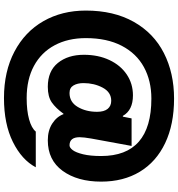

<svg xmlns="http://www.w3.org/2000/svg" viewBox="16 -770 917 990"><g transform="rotate(90 475.0 -274.5)"><path d="M34 -258Q34 -402 92 -505Q150 -608 253 -660.5Q356 -713 488 -713Q621 -713 717.5 -667Q814 -621 865 -536.5Q916 -452 916 -337Q916 -215 860.5 -138.5Q805 -62 703 -62Q652 -62 616.5 -85Q581 -108 568 -143H566Q537 -103 507.5 -82.5Q478 -62 427 -62Q346 -62 304 -114Q262 -166 262 -248Q262 -322 289 -379.5Q316 -437 363.5 -469Q411 -501 471 -501Q548 -501 577 -449H581L590 -494H732L694 -287Q687 -247 687 -226Q687 -174 729 -174Q741 -174 753.5 -190.5Q766 -207 775 -244Q784 -281 784 -337Q784 -596 488 -596Q396 -596 325.5 -557.5Q255 -519 215.5 -443Q176 -367 176 -258Q176 -166 213 -97Q250 -28 319.5 9.5Q389 47 485 47Q550 47 595 34.5Q640 22 658 0H842Q804 72 711.5 118Q619 164 485 164Q348 164 245.5 110Q143 56 88.5 -39.5Q34 -135 34 -258ZM556 -316Q556 -352 541 -370.5Q526 -389 499 -389Q455 -389 431.5 -345Q408 -301 408 -246Q408 -215 420 -194.5Q432 -174 459 -174Q506 -174 531 -216.5Q556 -259 556 -316Z"/></g></svg>

Font: Nunito Sans Heavy
Style: Regular
Weight: 400
Designer: Vernon Adams
Foundry: Vernon Adams
Version: Version 2.500